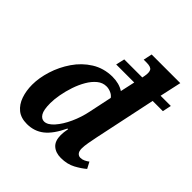

<svg xmlns="http://www.w3.org/2000/svg" viewBox="-202 -913 1076 1076"><g transform="rotate(45 336.0 -375.0)"><path d="M173 10Q125 10 95.5 -14Q66 -38 52 -78.5Q38 -119 38 -167Q38 -221 57 -281.5Q76 -342 112.5 -395.5Q149 -449 202.5 -482.5Q256 -516 324 -517Q379 -517 415 -493Q418 -510 424.5 -536.5Q431 -563 434 -580H291L303 -632H446L449 -647Q455 -678 447 -693Q439 -708 404 -708H381L392 -760H619L591 -632H672L661 -580H580L503 -215Q497 -186 492 -158Q487 -130 487 -111Q487 -89 496 -78.5Q505 -68 519 -68Q533 -68 546.5 -74.5Q560 -81 570 -89L590 -51Q566 -30 529 -10Q492 10 442 10Q401 10 376 -12Q351 -34 351 -81Q351 -101 357 -133H352Q316 -57 273.5 -23.5Q231 10 173 10ZM231 -68Q258 -68 287 -100.5Q316 -133 339 -183.5Q362 -234 373 -288L402 -426Q392 -440 374.5 -447.5Q357 -455 340 -455Q310 -455 285.5 -435Q261 -415 242 -382.5Q223 -350 210 -311.5Q197 -273 190 -234.5Q183 -196 183 -166Q183 -112 196.5 -90Q210 -68 231 -68Z"/></g></svg>

Font: Noto Serif SemiCondensed
Style: Bold Italic
Weight: 700
Width: 4
Italic angle: -12°
Designer: Monotype Design Team
Foundry: Monotype Imaging Inc.
Version: Version 2.014